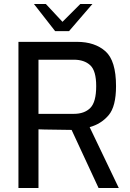

<svg xmlns="http://www.w3.org/2000/svg" viewBox="-20 -948 654 968"><path d="M73 -737H368Q458 -737 511.5 -689.5Q565 -642 565 -514Q565 -411 527.5 -367Q490 -323 432 -307L579 0H477L341 -293L204 -295Q193 -296 174 -296V0H73ZM352 -374Q406 -374 435.5 -404Q465 -434 465 -514Q465 -591 435 -619Q405 -647 352 -647H174V-374ZM151 -928H211L295 -838L385 -928H446L328 -791H258Z"/></svg>

Font: Exo Medium
Style: Regular
Weight: 500
Designer: Natanael Gama
Foundry: Natanael Gama
Version: Version 1.500; ttfautohint (v1.6)